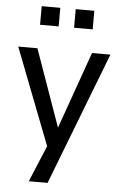

<svg xmlns="http://www.w3.org/2000/svg" viewBox="-59 -745 609 967"><g transform="rotate(5 245.0 -262.0)"><path d="M124 180 213 -33V28L12 -491H109L254 -82H240L385 -491H478L219 180ZM284 -610V-704H378V-610ZM112 -610V-704H206V-610Z"/></g></svg>

Font: Nunito Sans 10pt SemiCondensed Medium
Style: Regular
Weight: 500
Width: 4
Designer: Vernon Adams
Foundry: Vernon Adams
Version: Version 3.101;gftools[0.9.27]